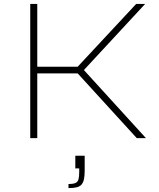

<svg xmlns="http://www.w3.org/2000/svg" viewBox="-20 -708 817 984"><path d="M135 0V-688H171V-366H378L678 -688H724L410 -349L728 0H681L378 -332H171V0ZM331 256V235Q356 235 367.5 229.5Q379 224 382.5 210Q386 196 386 172V155H366V90H414V165Q414 192 410.5 209.5Q407 227 398 237.5Q389 248 372.5 252Q356 256 331 256Z"/></svg>

Font: Saira Expanded Thin
Style: Regular
Weight: 250
Width: 7
Designer: Hector Gatti with collaboration of the Omnibus-Type team
Foundry: Omnibus-Type
Version: Version 1.101